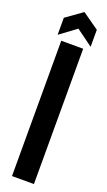

<svg xmlns="http://www.w3.org/2000/svg" viewBox="-161 -850 491 880"><g transform="rotate(20 84.5 -410.0)"><path d="M31 0V-660H138V0ZM6 -680V-763L86 -820L167 -763V-680L86 -739Z"/></g></svg>

Font: Bricolage Grotesque 96pt Condensed Medium
Style: Regular
Weight: 500
Width: 3
Designer: Mathieu Triay
Foundry: Atelier Triay
Version: Version 1.001; ttfautohint (v1.8.4.7-5d5b);gftools[0.9.33.de